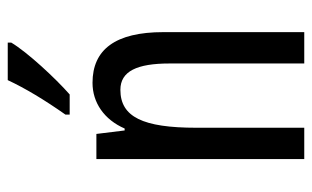

<svg xmlns="http://www.w3.org/2000/svg" viewBox="-175 -631 806 496"><g transform="rotate(-90 228.0 -383.0)"><path d="M366 -757V-766H269C248 -721 218 -671 180 -617V-606H232C273 -642 341 -715 366 -757ZM262 -547C211 -547 167 -517 144 -464H139L130 -537H65V0H146V-279C146 -417 174 -475 244 -475C292 -475 312 -432 312 -348V0H393V-364C393 -488 348 -547 262 -547Z"/></g></svg>

Font: Noto Sans Arabic UI XCn
Style: Regular
Weight: 400
Width: 2
Designer: Monotype Design Team, Nadine Chahine and Nizar Qandah
Foundry: Monotype Imaging Inc.
Version: Version 2.010